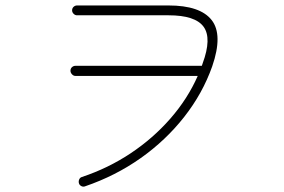

<svg xmlns="http://www.w3.org/2000/svg" viewBox="-20 -697 1040 703"><path d="M292 -15Q285 -12 278 -15.5Q271 -19 269 -26Q267 -33 270 -40Q273 -47 280 -49Q376 -81 458 -135.5Q540 -190 603.5 -262.5Q667 -335 704 -419H256Q249 -419 243.5 -425Q238 -431 238 -438Q238 -446 243.5 -451Q249 -456 256 -456H719L722 -465Q756 -557 725.5 -599Q695 -641 597 -641H262Q255 -641 249.5 -646.5Q244 -652 244 -659Q244 -667 249.5 -672Q255 -677 262 -677H597Q713 -677 755 -623.5Q797 -570 757 -454Q722 -355 654.5 -269Q587 -183 495 -118Q403 -53 292 -15Z"/></svg>

Font: Zen Maru Gothic Light
Style: Regular
Weight: 300
Designer: Yoshimichi Ohira
Foundry: Positype
Version: Version 1.001